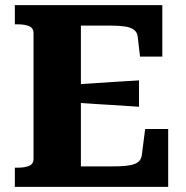

<svg xmlns="http://www.w3.org/2000/svg" viewBox="-20 -730 726 750"><path d="M637 -226V0H38V-75H49Q76 -75 93.5 -82Q111 -89 111 -111V-599Q111 -621 93.5 -628Q76 -635 49 -635H38V-710H614V-509H527L518 -586Q516 -604 503.5 -613.5Q491 -623 468.5 -626.5Q446 -630 413 -630H296V-80H418Q448 -80 469.5 -82Q491 -84 504.5 -89Q518 -94 525 -102.5Q532 -111 534 -124L547 -226ZM274 -400Q316 -403 357.5 -405.5Q399 -408 440.5 -411Q482 -414 523 -416V-313Q482 -316 440.5 -318.5Q399 -321 357.5 -323.5Q316 -326 274 -329Z"/></svg>

Font: Roboto Serif 20pt
Style: Bold
Weight: 700
Version: Version 1.008